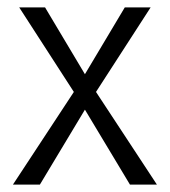

<svg xmlns="http://www.w3.org/2000/svg" viewBox="-20 -500 460 520"><path d="M15 0 180 -251 32 -480H102L210 -299L318 -480H388L240 -251L405 0H332L210 -203L88 0Z"/></svg>

Font: Glametrix
Style: Regular
Weight: 500
Designer: gluk
Foundry: gluk
Version: Version 0.40